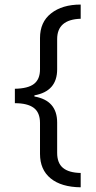

<svg xmlns="http://www.w3.org/2000/svg" viewBox="-20 -711 411 825"><path d="M225.6 -184.6V-54.2Q225.6 -10.3 250.7 10.5Q275.9 31.2 326.7 32.2V93.8Q243.2 92.8 197.5 55.4Q151.9 18.1 151.9 -49.8V-182.6Q151.9 -227.5 125 -247.6Q98.1 -267.6 43.9 -267.6V-329.6Q100.6 -330.6 126.2 -350.6Q151.9 -370.6 151.9 -413.1V-547.4Q151.9 -616.2 199.2 -653.3Q247.1 -691.4 326.7 -691.4V-630.4Q225.6 -627.4 225.6 -543V-413.1Q225.6 -318.8 127.9 -301.3V-296.4Q225.6 -279.3 225.6 -184.6Z"/></svg>

Font: Khula Regular
Style: Regular
Weight: 400
Designer: Erin McLaughlin, Steve Matteson
Version: Version 1.000;PS 1.0;hotconv 1.0.72;makeotf.lib2.5.5900